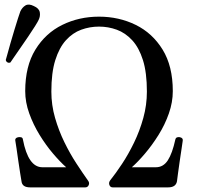

<svg xmlns="http://www.w3.org/2000/svg" viewBox="-20 -810 860 830"><path d="M110 0Q76 0 73 -26Q71 -38 67 -62.5Q63 -87 59 -115.5Q55 -144 51.5 -168Q48 -192 46 -203Q45 -208 48.5 -212Q52 -216 60 -217Q65 -218 71.5 -216.5Q78 -215 79 -207Q102 -87 163 -87H266Q239 -111 208.5 -147Q178 -183 151 -227Q124 -271 106.5 -319.5Q89 -368 89 -416Q89 -524 133 -595.5Q177 -667 249.5 -702.5Q322 -738 408 -738Q494 -738 566.5 -702.5Q639 -667 683 -595.5Q727 -524 727 -416Q727 -368 710 -319.5Q693 -271 665.5 -227Q638 -183 607.5 -147Q577 -111 550 -87H654Q686 -87 705.5 -117Q725 -147 738 -207Q740 -215 746.5 -216.5Q753 -218 757 -217Q772 -214 770 -202Q769 -192 765 -167.5Q761 -143 757 -114Q753 -85 749.5 -60.5Q746 -36 745 -26Q740 0 707 0H467Q457 0 453 -10Q449 -20 456 -30Q480 -60 507.5 -101.5Q535 -143 559.5 -193.5Q584 -244 599.5 -300Q615 -356 615 -414Q615 -496 598 -550Q581 -604 551.5 -636Q522 -668 485 -681.5Q448 -695 408 -695Q368 -695 331 -681.5Q294 -668 265 -636Q236 -604 219 -550Q202 -496 202 -414Q202 -356 218 -300.5Q234 -245 258.5 -195Q283 -145 310.5 -103Q338 -61 360 -30Q368 -20 363.5 -10Q359 0 349 0ZM25 -540Q18 -537 12 -540.5Q6 -544 5 -551Q6 -554 11.5 -574Q17 -594 25 -622.5Q33 -651 42 -680Q51 -709 58 -731.5Q65 -754 68 -761Q76 -778 90 -786.5Q104 -795 126 -784Q149 -774 152 -757Q155 -740 147 -724Q144 -717 131.5 -697Q119 -677 102 -652Q85 -627 68 -602.5Q51 -578 39 -560.5Q27 -543 25 -540Z"/></svg>

Font: Zen Old Mincho Medium
Style: Regular
Weight: 500
Designer: Yoshimichi Ohira
Foundry: Positype
Version: Version 1.500